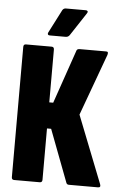

<svg xmlns="http://www.w3.org/2000/svg" viewBox="-58 -884 577 924"><g transform="rotate(5 231.0 -422.0)"><path d="M46 0Q34 0 34 -13V-642Q34 -655 46 -655H170Q182 -655 182 -642V-387H201L291 -648Q293 -652 297 -653.5Q301 -655 305 -655H434Q441 -655 442 -650.5Q443 -646 441 -639L332 -341L460 -16Q466 0 451 0H311Q307 0 303.5 -1.5Q300 -3 298 -8L202 -261H182V-13Q182 0 170 0ZM156 -708Q149 -708 147 -712.5Q145 -717 148 -722L206 -835Q212 -844 222 -844H319Q325 -844 327.5 -840Q330 -836 325 -829L252 -718Q245 -708 233 -708Z"/></g></svg>

Font: Sofia Sans Extra Condensed Black
Style: Regular
Weight: 900
Designer: Botio Nikoltchev, Ani Petrova
Foundry: lettersoup
Version: Version 4.101